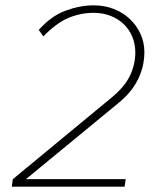

<svg xmlns="http://www.w3.org/2000/svg" viewBox="-20 -698 594 718"><path d="M24 0 28 -28 396 -332Q446 -373 466 -415Q486 -457 486 -502Q486 -533 475 -560Q464 -587 443.5 -607Q423 -627 394 -638.5Q365 -650 330 -650Q282 -650 237 -631.5Q192 -613 142 -562L125 -586Q171 -638 225 -658Q279 -678 330 -678Q371 -678 405.5 -664.5Q440 -651 465.5 -627Q491 -603 505.5 -571Q520 -539 520 -502Q520 -483 516 -460.5Q512 -438 501.5 -413Q491 -388 472 -362.5Q453 -337 422 -312L77 -28H450L446 0Z"/></svg>

Font: Celebes Thin
Style: Italic
Weight: 250
Italic angle: -10°
Designer: Anugrah Pasau
Foundry: Lafontype
Version: Version 1.000; ttfautohint (v1.8.4)